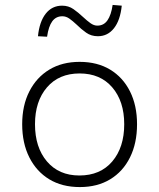

<svg xmlns="http://www.w3.org/2000/svg" viewBox="-20 -751 646 779"><path d="M304 8Q232 8 180 -23.5Q128 -55 99 -112.5Q70 -170 70 -247Q70 -323 99 -380Q128 -437 180 -468.5Q232 -500 303 -500Q375 -500 427 -468.5Q479 -437 507.5 -380Q536 -323 536 -247Q536 -170 507.5 -112.5Q479 -55 427 -23.5Q375 8 304 8ZM302 -39Q387 -39 435.5 -96Q484 -153 484 -247Q484 -340 435.5 -396.5Q387 -453 303 -453Q219 -453 170.5 -396.5Q122 -340 122 -247Q122 -153 170.5 -96Q219 -39 302 -39ZM171 -602 134 -604Q140 -663 165.5 -695.5Q191 -728 232 -728Q258 -728 278 -714Q298 -700 317 -682Q333 -667 347 -657Q361 -647 375 -647Q401 -647 416 -668.5Q431 -690 437 -731L474 -728Q468 -669 442.5 -636.5Q417 -604 377 -604Q350 -604 329.5 -618.5Q309 -633 291 -651Q275 -666 261.5 -675.5Q248 -685 233 -685Q207 -685 192 -664.5Q177 -644 171 -602Z"/></svg>

Font: Nunito Sans 7pt ExtraLight
Style: Regular
Weight: 250
Designer: Vernon Adams
Foundry: Vernon Adams
Version: Version 3.101;gftools[0.9.27]